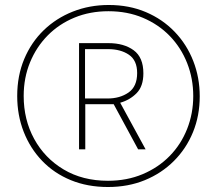

<svg xmlns="http://www.w3.org/2000/svg" viewBox="-20 -742 871 770"><path d="M413 8Q331 8 264 -19.5Q197 -47 149 -97Q101 -147 75 -213.5Q49 -280 49 -357Q49 -438 77 -505Q105 -572 155 -620.5Q205 -669 272 -695.5Q339 -722 416 -722Q498 -722 565 -693.5Q632 -665 680.5 -614.5Q729 -564 755 -497.5Q781 -431 781 -356Q781 -278 754 -212Q727 -146 677.5 -96.5Q628 -47 561 -19.5Q494 8 413 8ZM413 -17Q489 -17 552 -43.5Q615 -70 660.5 -116.5Q706 -163 730.5 -225Q755 -287 755 -357Q755 -427 730.5 -489Q706 -551 661 -597.5Q616 -644 553.5 -670.5Q491 -697 415 -697Q341 -697 279 -671.5Q217 -646 171.5 -600Q126 -554 100.5 -492Q75 -430 75 -357Q75 -262 117 -185Q159 -108 235 -62.5Q311 -17 413 -17ZM297 -143V-569H415Q477 -569 516 -540.5Q555 -512 555 -448Q555 -396 528 -368.5Q501 -341 462 -330L564 -143H534L436 -324H322V-143ZM411 -347Q461 -347 495.5 -371Q530 -395 530 -449Q530 -500 497 -522.5Q464 -545 413 -545H321V-347Z"/></svg>

Font: Noto Sans Bengali Condensed Thin
Style: Regular
Weight: 100
Width: 3
Designer: Joana Ranito - Universal Thirst; Jelle Bosma - Monotype Design Team
Foundry: Universal Thirst ehf.
Version: Version 3.000; ttfautohint (v1.8.4.7-5d5b)